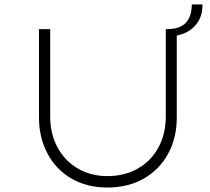

<svg xmlns="http://www.w3.org/2000/svg" viewBox="-20 -830 937 857"><path d="M459 7Q368 7 299 -33Q230 -73 192 -144.5Q154 -216 154 -306V-700H204V-311Q204 -232 237 -171.5Q270 -111 328 -77.5Q386 -44 459 -44Q536 -44 595 -77.5Q654 -111 687 -171.5Q720 -232 720 -311V-700H726Q783 -700 809.5 -728.5Q836 -757 836 -810H884Q884 -766 865.5 -735Q847 -704 813.5 -686.5Q780 -669 734 -667L769 -693V-305Q769 -215 730.5 -144Q692 -73 622 -33Q552 7 459 7Z"/></svg>

Font: Lexend Giga ExtraLight
Style: Regular
Weight: 250
Version: Version 1.007